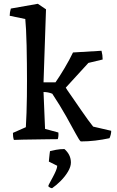

<svg xmlns="http://www.w3.org/2000/svg" viewBox="-20 -732 616 1010"><path d="M405 12Q398 8 378.5 -28.5Q359 -65 327.5 -121Q296 -177 255 -239Q233 -248 209 -248L217 -54L287 -35Q289 -17 284 0Q268 0 237 0.5Q206 1 170 1.5Q134 2 102 2.5Q70 3 53 4Q50 -5 49 -14Q48 -23 48 -33L116 -63Q118 -96 119.5 -138.5Q121 -181 121.5 -225Q122 -269 122 -307Q122 -348 121.5 -396.5Q121 -445 120 -492Q119 -539 117 -576Q115 -613 113 -632L31 -649Q31 -667 37 -687L179 -712L222 -683L209 -299H272Q293 -329 319.5 -373.5Q346 -418 364 -456L514 -465Q520 -442 520 -419L445 -401L326 -271L334 -258Q348 -238 367 -210.5Q386 -183 405.5 -154.5Q425 -126 442.5 -102Q460 -78 470 -66L565 -44Q565 -25 556 -5Q519 3 481 7.5Q443 12 405 12ZM254 258Q248 258 241 253.5Q234 249 234 247Q234 244 241 231Q248 218 257.5 200.5Q267 183 274 166.5Q281 150 281 140L237 118Q237 114 238.5 101.5Q240 89 241 77.5Q242 66 243 63Q254 60 275 56Q296 52 319 52Q353 82 353 123Q353 145 337.5 171Q322 197 299 220Q276 243 254 258Z"/></svg>

Font: Labrada Medium
Style: Regular
Weight: 500
Designer: Mercedes Jáuregui
Foundry: Omnibus-Type Team
Version: Version 1.000; ttfautohint (v1.8.4.7-5d5b)